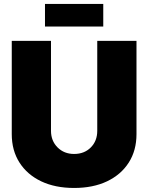

<svg xmlns="http://www.w3.org/2000/svg" viewBox="-20 -933 745 965"><path d="M352.5 11.7Q257.3 11.7 187 -21.7Q116.7 -55.2 77.9 -116Q39.1 -176.8 39.1 -258.8V-727.5H236.3V-275.4Q236.3 -225.1 269.3 -192.1Q302.2 -159.2 352.5 -159.2Q403.8 -159.2 436.3 -191.9Q468.8 -224.6 468.8 -275.4V-727.5H666V-258.8Q666 -176.8 627.2 -116Q588.4 -55.2 518.1 -21.7Q447.8 11.7 352.5 11.7ZM499 -913.1V-799.8H206.1V-913.1Z"/></svg>

Font: Inter Display Black
Style: Regular
Weight: 900
Designer: Rasmus Andersson
Foundry: rsms
Version: Version 4.000;git-a52131595